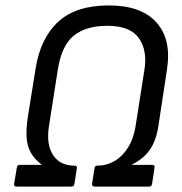

<svg xmlns="http://www.w3.org/2000/svg" viewBox="-20 -687 669 707"><path d="M41 0Q30 0 32 -10L42 -70Q44 -80 52 -80H133L133 -81Q107 -101 93.5 -125Q80 -149 78 -180.5Q76 -212 82 -253L111 -434Q129 -547 194.5 -607Q260 -667 381 -667Q500 -667 556 -604.5Q612 -542 595 -432L564 -228Q559 -192 547.5 -164.5Q536 -137 516.5 -117Q497 -97 466 -81V-80H540Q551 -80 549 -70L540 -10Q538 0 530 0H328Q324 0 321 -3Q318 -6 319 -10L328 -67Q329 -77 338 -77Q373 -77 402.5 -94.5Q432 -112 452 -144.5Q472 -177 479 -221L512 -431Q523 -502 491 -547Q459 -592 375 -592Q297 -592 252 -556Q207 -520 193 -431L160 -221Q150 -155 175.5 -116Q201 -77 254 -77Q265 -77 263 -67L254 -10Q252 0 244 0Z"/></svg>

Font: Sofia Sans Hairline
Style: Italic
Weight: 1
Italic angle: -9°
Designer: Botio Nikoltchev, Ani Petrova
Foundry: lettersoup
Version: Version 4.102